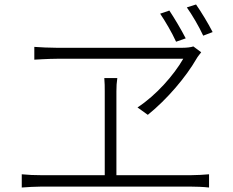

<svg xmlns="http://www.w3.org/2000/svg" viewBox="-20 -862 1040 856"><path d="M928 -719C907 -760 877 -809 854 -842L813 -829C837 -795 866 -746 886 -703ZM808 -691C788 -730 757 -782 735 -815L694 -801C717 -767 747 -716 765 -676ZM797 -600C755 -527 676 -437 593 -383L639 -350C726 -420 810 -520 856 -600C862 -611 870 -619 877 -629L842 -655C831 -651 811 -649 794 -649H231C197 -649 163 -651 133 -653V-596C133 -596 198 -600 233 -600ZM499 -81V-455C499 -477 500 -494 503 -514H445C447 -494 447 -473 447 -455V-81H161C134 -81 106 -82 77 -85V-26C107 -28 134 -30 161 -30H833C851 -30 886 -29 912 -26V-85C886 -83 861 -81 833 -81Z"/></svg>

Font: Source Han Sans SC Light
Style: Regular
Weight: 300
Designer: Ryoko NISHIZUKA (kana & ideographs); Paul D. Hunt (Latin, Greek & Cyrillic); Wenlong ZHANG (bopomofo); Sandoll Communica
Foundry: Adobe Systems Incorporated
Version: Version 1.004;PS 1.004;hotconv 1.0.82;makeotf.lib2.5.63406